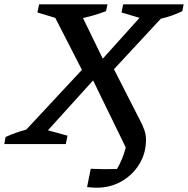

<svg xmlns="http://www.w3.org/2000/svg" viewBox="-53 -670 874 893"><path d="M-33 0 -27 -33Q22 -55 69 -67L328 -345L204 -587L121 -612L129 -650H447L440 -618Q387 -598 333 -586L425 -397L596 -587L512 -612L520 -650H801L795 -618Q745 -594 695 -583L477 -348L598 -111Q612 -85 619 -63.5Q626 -42 626 -20Q626 42 595.5 92.5Q565 143 513 173Q461 203 397 203Q375 203 352 200L369 115Q429 118 491 116Q518 70 532 16L380 -296L170 -64L261 -39L253 0Z"/></svg>

Font: Piazzolla SC Medium
Style: Italic
Weight: 500
Italic angle: -11.3°
Designer: Juan Pablo del Peral
Foundry: Huerta Tipografica
Version: Version 1.330